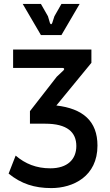

<svg xmlns="http://www.w3.org/2000/svg" viewBox="-20 -953 564 981"><path d="M242 8C354 8 478 -52 478 -209C478 -335 403 -398 268 -414L447 -632V-700H47V-606H299C308 -606 311 -600 304 -593L270 -561L133 -385V-321H211C324 -321 370 -277 370 -207C370 -139 325 -93 237 -93C166 -93 109 -116 60 -158L24 -66C88 -14 156 8 242 8ZM189 -774H294L387 -933H294L258 -870L247 -836C244 -827 238 -827 235 -836L225 -870L189 -933H96Z"/></svg>

Font: Finlandica Medium
Style: Regular
Weight: 500
Designer: Niklas Ekholm, Juho Hiilivirta, Jaakko Suomalainen
Foundry: Helsinki Type Studio
Version: Version 2.000;Glyphs 3.2 (3202)